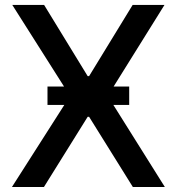

<svg xmlns="http://www.w3.org/2000/svg" viewBox="-20 -747 706 767"><path d="M156.2 -727.3H29.1L235.8 -401.3H169.7V-327.8H236.9L27.7 0H155.5L330.3 -280.5H335.9L510.7 0H638.5L432.9 -327.8H496.1V-401.3H433.9L637.1 -727.3H509.9L335.9 -442.8H330.3Z"/></svg>

Font: Margiela Sans Medium
Style: Regular
Weight: 500
Designer: Stefan Endress, Andreas Faust
Version: Version 1.100;FEAKit 1.0